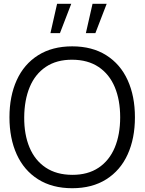

<svg xmlns="http://www.w3.org/2000/svg" viewBox="-20 -980 764 1015"><path d="M30 -360Q30 -471.5 68.4 -556.2Q106.8 -640.8 181.5 -687.9Q256.2 -735 361.7 -735Q467.2 -735 541.8 -687.9Q616.5 -640.8 654.9 -556.2Q693.3 -471.5 693.3 -360Q693.3 -248.5 654.9 -163.8Q616.5 -79.2 541.8 -32.1Q467.2 15 361.7 15Q256.2 15 181.5 -32.1Q106.8 -79.2 68.4 -163.8Q30 -248.5 30 -360ZM615.3 -360Q615.3 -451.2 586.7 -519.6Q558 -588 501.2 -626Q444.5 -664 361.7 -664.3Q279.3 -664.7 222.5 -626.6Q165.7 -588.5 137.2 -520.1Q108.7 -451.7 108 -360Q107.3 -269.2 136 -200.6Q164.7 -132 221.8 -94Q278.8 -56 361.7 -55.7Q444.3 -55.3 501.2 -93.4Q558 -131.5 586.7 -200.1Q615.3 -268.7 615.3 -360ZM434 -805H484.3L544 -960H469.2ZM246.7 -805H297L356.7 -960H281.8Z"/></svg>

Font: Tap Sans
Style: Regular
Weight: 400
Designer: Tap Payments
Foundry: Tap Payments
Version: Version 1.001;Glyphs 3.1.2 (3151)